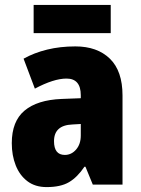

<svg xmlns="http://www.w3.org/2000/svg" viewBox="-20 -752 573 782"><path d="M287 -563Q376 -563 427.5 -513Q479 -463 479 -363V0H358L328 -73H324Q295 -30 261 -10Q227 10 170 10Q123 10 91.5 -14Q60 -38 44 -78.5Q28 -119 28 -169Q28 -258 80 -301.5Q132 -345 231 -349L309 -352V-364Q309 -432 251 -432Q199 -432 122 -391L76 -513Q119 -537 172 -550Q225 -563 287 -563ZM275 -245Q200 -242 200 -177Q200 -121 244 -121Q271 -121 290 -143Q309 -165 309 -200V-247ZM431 -732V-617H117V-732Z"/></svg>

Font: Noto Sans Telugu Condensed Black
Style: Regular
Weight: 900
Width: 3
Designer: Jelle Bosma - Monotype Design Team
Foundry: Monotype Imaging Inc.
Version: Version 2.005; ttfautohint (v1.8.4.7-5d5b)